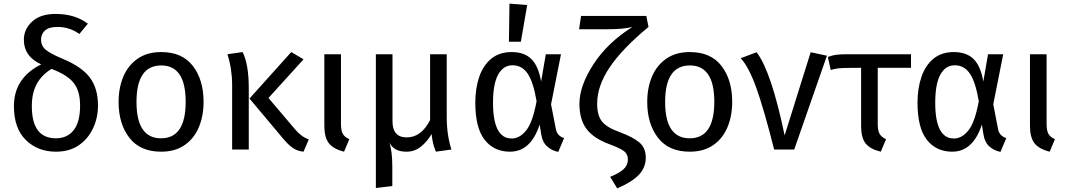

<svg xmlns="http://www.w3.org/2000/svg" viewBox="-20 -827 5910 1062"><path d="M289 12Q189 12 123 -52.5Q57 -117 57 -240Q57 -396 208 -471Q112 -514 112 -608Q112 -665 157.5 -707.5Q203 -750 288 -750Q394 -750 466 -696L419 -639Q365 -678 299 -678Q250 -678 228.5 -658Q207 -638 207 -608Q207 -574 232 -552.5Q257 -531 328 -501Q432 -458 477 -398Q522 -338 522 -243Q522 -176 495 -118Q468 -60 416.5 -24Q365 12 289 12ZM289 -62Q352 -62 387.5 -107Q423 -152 423 -243Q423 -324 387.5 -368.5Q352 -413 265 -446Q210 -412 183 -362Q156 -312 156 -240Q156 -62 289 -62Z M871 12Q755 12 695.5 -65Q636 -142 636 -263Q636 -342 662.5 -404Q689 -466 741.5 -502.5Q794 -539 872 -539Q988 -539 1047 -462Q1106 -385 1106 -264Q1106 -185 1079.5 -122.5Q1053 -60 1000.5 -24Q948 12 871 12ZM871 -62Q1007 -62 1007 -264Q1007 -465 872 -465Q735 -465 735 -263Q735 -62 871 -62Z M1356 0H1264V-357Q1264 -445 1238 -527L1322 -539Q1356 -471 1356 -339ZM1659 12Q1626 9 1600.5 -8Q1575 -25 1542 -65L1360 -282L1591 -539L1659 -499L1465 -285L1611 -113Q1645 -71 1688 -56Z M1883 12Q1823 -3 1798.5 -35.5Q1774 -68 1774 -130V-527H1866V-141Q1866 -105 1876 -87Q1886 -69 1912 -57Z M2059 213V-527H2151V-156Q2151 -67 2230 -67Q2310 -67 2359 -163V-527H2451V-180Q2451 -80 2477 0L2391 12Q2381 -12 2376 -32.5Q2371 -53 2367 -85V-86Q2344 -45 2309 -16.5Q2274 12 2229 12Q2193 12 2170.5 0Q2148 -12 2133 -38Q2150 6 2150 96V202Z M3068 13Q3034 7 3007.5 -16Q2981 -39 2974 -82L2965 -138Q2916 12 2801 12Q2712 12 2660.5 -54Q2609 -120 2609 -259Q2609 -339 2631 -402.5Q2653 -466 2697.5 -502.5Q2742 -539 2810 -539Q2881 -539 2920 -499.5Q2959 -460 2973 -376L2999 -527H3083L3028 -250L3054 -116Q3060 -76 3100 -63ZM2811 -61Q2854 -61 2890 -105Q2926 -149 2948 -267Q2930 -374 2898.5 -420Q2867 -466 2815 -466Q2764 -466 2735.5 -414.5Q2707 -363 2707 -259Q2707 -61 2810 -61ZM2861 -596H2795L2798 -807L2896 -799Z M3394 215 3355 151Q3405 131 3429 109Q3453 87 3453 55Q3453 27 3433.5 10.5Q3414 -6 3349 -30Q3263 -62 3224 -114Q3185 -166 3185 -253Q3185 -352 3262.5 -471.5Q3340 -591 3478 -678Q3431 -665 3328 -665H3183L3194 -739H3555L3567 -678Q3422 -558 3352.5 -455Q3283 -352 3283 -253Q3283 -190 3309 -156Q3335 -122 3408 -96Q3481 -69 3516.5 -39Q3552 -9 3552 45Q3552 98 3515.5 138Q3479 178 3394 215Z M3795 12Q3679 12 3619.5 -65Q3560 -142 3560 -263Q3560 -342 3586.5 -404Q3613 -466 3665.5 -502.5Q3718 -539 3796 -539Q3912 -539 3971 -462Q4030 -385 4030 -264Q4030 -185 4003.5 -122.5Q3977 -60 3924.5 -24Q3872 12 3795 12ZM3795 -62Q3931 -62 3931 -264Q3931 -465 3796 -465Q3659 -465 3659 -263Q3659 -62 3795 -62Z M4373 0H4262Q4204 -229 4162.5 -343.5Q4121 -458 4077 -505L4165 -538Q4246 -433 4320 -78L4464 -538L4554 -519Z M4852 12Q4793 -2 4768 -33.5Q4743 -65 4743 -129V-452Q4644 -452 4618 -449Q4599 -447 4575 -440L4559 -512Q4583 -521 4605.5 -524Q4628 -527 4666 -527H5019V-452H4835V-141Q4835 -105 4845 -87Q4855 -69 4881 -57Z M5514 13Q5480 7 5453.5 -16Q5427 -39 5420 -82L5411 -138Q5362 12 5247 12Q5158 12 5106.5 -54Q5055 -120 5055 -259Q5055 -339 5077 -402.5Q5099 -466 5143.5 -502.5Q5188 -539 5256 -539Q5327 -539 5366 -499.5Q5405 -460 5419 -376L5445 -527H5529L5474 -250L5500 -116Q5506 -76 5546 -63ZM5257 -61Q5300 -61 5336 -105Q5372 -149 5394 -267Q5376 -374 5344.5 -420Q5313 -466 5261 -466Q5210 -466 5181.5 -414.5Q5153 -363 5153 -259Q5153 -61 5256 -61Z M5786 12Q5726 -3 5701.5 -35.5Q5677 -68 5677 -130V-527H5769V-141Q5769 -105 5779 -87Q5789 -69 5815 -57Z"/></svg>

Font: Trujillo
Style: Regular
Weight: 400
Designer: Fira Sans original fonts by bBox Type GmbH, Carrois Corporate GbR, & Edenspiekermann AG / Changes by Cristiano Sobral
Foundry: Fira Sans original fonts by bBox Type GmbH, Carrois Corporate GbR, & Edenspiekermann AG / Changes by Cristiano Sobral
Version: Version 4.301;October 17, 2021;FontCreator 14.0.0.2814 64-bi